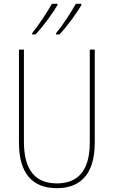

<svg xmlns="http://www.w3.org/2000/svg" viewBox="-20 -973 594 1003"><path d="M405 -946V-953H376C355 -915 308 -841 273 -800V-793H290C330 -833 385 -911 405 -946ZM280 -946V-953H251C230 -915 184 -844 148 -800V-793H165C205 -833 260 -911 280 -946ZM475 -228V-714H449V-228C449 -72 379 -15 277 -15C169 -15 105 -79 105 -232V-714H79V-228C79 -66 150 10 277 10C390 10 475 -52 475 -228Z"/></svg>

Font: Noto Sans Ethiopic Condensed Thin
Style: Regular
Weight: 100
Width: 3
Designer: Monotype Design Team
Foundry: Monotype Imaging Inc.
Version: Version 2.102